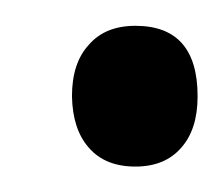

<svg xmlns="http://www.w3.org/2000/svg" viewBox="-20 -131 175 151"><path d="M86.5 -110.7Q135.4 -110.7 135.4 -55.3Q135.4 -29.2 122.5 -14.8Q109.7 0 86.5 0Q62.7 0 49.9 -14.8Q37.1 -29.2 36.6 -55.3Q36.6 -81.5 49.9 -95.8Q62.7 -110.7 86.5 -110.7Z"/></svg>

Font: RIT Uroob
Style: 

Weight: 700
Designer: Hussain K H
Foundry: RIT
Version: 2.1.1